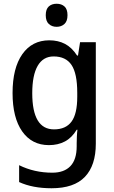

<svg xmlns="http://www.w3.org/2000/svg" viewBox="-20 -857 606 1024"><path d="M243 -642Q290 -642 326.5 -623Q363 -604 391 -561H396L407 -632H491V-91Q491 25 433 86Q375 147 255 147Q154 147 82 114V24Q163 64 259 64Q322 64 355.5 29Q389 -6 389 -77V-93Q389 -108 390 -129.5Q391 -151 393 -165H389Q363 -122 326 -102.5Q289 -83 241 -83Q150 -83 98.5 -156Q47 -229 47 -361Q47 -494 99 -568Q151 -642 243 -642ZM266 -556Q210 -556 181 -506Q152 -456 152 -360Q152 -167 268 -167Q331 -167 361.5 -208.5Q392 -250 392 -341V-362Q392 -465 361.5 -510.5Q331 -556 266 -556ZM282 -837Q308 -837 324 -822.5Q340 -808 340 -776Q340 -744 323.5 -729Q307 -714 282 -714Q257 -714 240.5 -729Q224 -744 224 -776Q224 -808 240 -822.5Q256 -837 282 -837Z"/></svg>

Font: Noto Sans Telugu UI SemiCondensed Medium
Style: Regular
Weight: 500
Width: 4
Designer: Jelle Bosma - Monotype Design Team
Foundry: Monotype Imaging Inc.
Version: Version 2.005; ttfautohint (v1.8.4.7-5d5b)